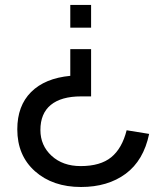

<svg xmlns="http://www.w3.org/2000/svg" viewBox="-20 -560 672 775"><path d="M263.7 -540H347.7V-448.2H263.7ZM49.8 -38.1Q49.8 -132.8 105.5 -188.5Q161.1 -244.1 263.7 -253.9V-361.8H347.7V-170.9H307.1Q227.1 -170.9 185.1 -136.5Q143.1 -102.1 143.1 -35.2Q143.1 27.3 188.2 68.8Q233.4 110.4 305.7 110.4Q385.3 110.4 429 74.7Q472.7 39.1 491.2 -34.2L582 -19.5Q559.6 87.9 487.3 141.4Q415 194.8 307.1 194.8Q192.9 194.8 121.3 131.3Q49.8 67.9 49.8 -38.1Z"/></svg>

Font: Vela Sans Med
Style: Regular
Weight: 500
Designer: Principal design: Mikhail Sharanda - project Manrope.
Design modification: Ravid Balaliev
Foundry: Mikhail Sharanda
Version: Version 1.001